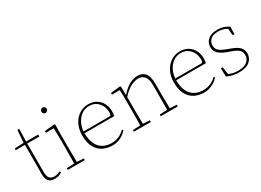

<svg xmlns="http://www.w3.org/2000/svg" viewBox="-26 -1331 2698 1986"><g transform="rotate(-30 1323.5 -338.0)"><path d="M221 13Q166 13 145 -17Q124 -47 124 -103Q124 -124 124.5 -139Q125 -154 125 -174V-446H15V-466L124 -471L135 -619H157L153 -470H298V-446H153V-106Q153 -56 171 -33.5Q189 -11 224 -11Q249 -11 265 -15.5Q281 -20 300 -29L307 -15Q273 13 221 13Z M380 0V-20L470 -25Q471 -51 471 -84.5Q471 -118 471.5 -151Q472 -184 472 -210V-259Q472 -312 471.5 -360Q471 -408 469 -446H376V-466L492 -478L502 -472L500 -356V-210Q500 -184 500.5 -150.5Q501 -117 501.5 -84Q502 -51 502 -25L583 -20V0ZM476 -625Q464 -625 454 -634Q444 -643 444 -657Q444 -671 454 -680Q464 -689 476 -689Q488 -689 498 -680Q508 -671 508 -657Q508 -643 498 -634Q488 -625 476 -625Z M899 -463Q849 -463 810 -435.5Q771 -408 747.5 -362.5Q724 -317 720 -263H1030Q1041 -263 1045.5 -271.5Q1050 -280 1050 -302Q1050 -344 1032.5 -380.5Q1015 -417 981.5 -440Q948 -463 899 -463ZM910 13Q847 13 796.5 -12.5Q746 -38 716.5 -92.5Q687 -147 687 -233Q687 -309 716 -365Q745 -421 793 -452Q841 -483 899 -483Q957 -483 997.5 -457.5Q1038 -432 1059 -390Q1080 -348 1080 -299Q1080 -265 1074 -242H719Q720 -162 745 -111Q770 -60 814 -36.5Q858 -13 912 -13Q961 -13 1001 -30.5Q1041 -48 1072 -80L1083 -69Q1052 -31 1006.5 -9Q961 13 910 13Z M1169 0V-20L1259 -25Q1260 -51 1260 -84.5Q1260 -118 1260.5 -151Q1261 -184 1261 -210V-259Q1261 -312 1260.5 -360Q1260 -408 1258 -446H1165V-466L1277 -478L1287 -472L1289 -370Q1344 -433 1394 -458Q1444 -483 1489 -483Q1545 -483 1577.5 -445.5Q1610 -408 1610 -314V-210Q1610 -183 1610.5 -149.5Q1611 -116 1611.5 -83.5Q1612 -51 1612 -25L1693 -20V0H1490V-20L1580 -25Q1581 -51 1581 -83.5Q1581 -116 1581.5 -149.5Q1582 -183 1582 -210V-315Q1582 -392 1554 -423.5Q1526 -455 1482 -455Q1461 -455 1431.5 -446.5Q1402 -438 1366 -414.5Q1330 -391 1289 -345V-210Q1289 -184 1289.5 -150.5Q1290 -117 1290.5 -84Q1291 -51 1291 -25L1372 -20V0Z M1994 -463Q1944 -463 1905 -435.5Q1866 -408 1842.5 -362.5Q1819 -317 1815 -263H2125Q2136 -263 2140.5 -271.5Q2145 -280 2145 -302Q2145 -344 2127.5 -380.5Q2110 -417 2076.5 -440Q2043 -463 1994 -463ZM2005 13Q1942 13 1891.5 -12.5Q1841 -38 1811.5 -92.5Q1782 -147 1782 -233Q1782 -309 1811 -365Q1840 -421 1888 -452Q1936 -483 1994 -483Q2052 -483 2092.5 -457.5Q2133 -432 2154 -390Q2175 -348 2175 -299Q2175 -265 2169 -242H1814Q1815 -162 1840 -111Q1865 -60 1909 -36.5Q1953 -13 2007 -13Q2056 -13 2096 -30.5Q2136 -48 2167 -80L2178 -69Q2147 -31 2101.5 -9Q2056 13 2005 13Z M2422 13Q2381 13 2348 5Q2315 -3 2279 -18L2276 -119H2298L2311 -30Q2333 -20 2359 -13.5Q2385 -7 2424 -7Q2494 -7 2529 -37Q2564 -67 2564 -111Q2564 -148 2541.5 -171.5Q2519 -195 2456 -217L2409 -234Q2356 -254 2323.5 -283.5Q2291 -313 2291 -362Q2291 -416 2331 -449.5Q2371 -483 2444 -483Q2485 -483 2514 -473.5Q2543 -464 2577 -443L2575 -354H2553L2546 -434Q2518 -451 2492.5 -457Q2467 -463 2441 -463Q2379 -463 2349 -434.5Q2319 -406 2319 -365Q2319 -326 2344.5 -303.5Q2370 -281 2420 -262L2471 -243Q2538 -218 2565 -189Q2592 -160 2592 -115Q2592 -63 2551 -25Q2510 13 2422 13Z"/></g></svg>

Font: Source Serif 4 ExtraLight
Style: Regular
Weight: 200
Designer: Frank Grießhammer
Foundry: Adobe
Version: Version 4.005;hotconv 1.1.0;makeotfexe 2.6.0